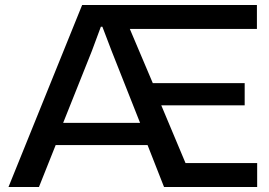

<svg xmlns="http://www.w3.org/2000/svg" viewBox="-20 -749 1079 769"><path d="M14 0 309 -729H1009V-633H500L592 -416H960V-327H626L723 -96H1010V0H637L571 -168H203L136 0ZM233 -257H541L427 -545L390 -642H384L348 -545Z"/></svg>

Font: Mona Sans SemiExpanded Medium
Style: Regular
Weight: 500
Width: 6
Designer: Deni Anggara
Foundry: GitHub
Version: Version 2.000